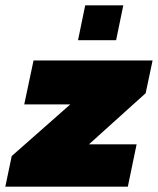

<svg xmlns="http://www.w3.org/2000/svg" viewBox="-57 -701 593 721"><path d="M236 -550 263 -681H406L379 -550ZM-37 0 -13 -115 207 -309H34L69 -474H516L490 -351L277 -159H456L423 0Z"/></svg>

Font: Kanit ExtraBold
Style: Italic
Weight: 800
Italic angle: -12°
Designer: Katatrad Team
Foundry: CadsonDemak
Version: Version 2.000; ttfautohint (v1.8.3)